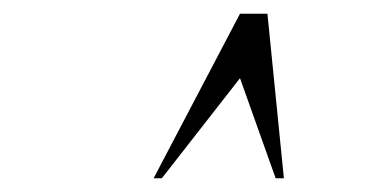

<svg xmlns="http://www.w3.org/2000/svg" viewBox="-20 -770 540 280"><path d="M204 -510 330 -750H370L394 -510H382L330 -656L216 -510Z"/></svg>

Font: Xanh Mono
Style: Italic
Weight: 400
Italic angle: -12°
Monospace: yes
Designer: Lam Bao, Duy Dao
Foundry: Yellow Type Foundry
Version: Version 3.101; ttfautohint (v1.8.3)